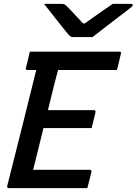

<svg xmlns="http://www.w3.org/2000/svg" viewBox="-20 -965 701 985"><path d="M25 0Q15 0 17 -11Q55 -160 92 -308.5Q129 -457 166 -606H121Q109 -606 113 -617Q119 -640 123.5 -659Q128 -678 133 -700H593Q604 -700 600 -689Q595 -667 590.5 -648Q586 -629 580 -606H278Q274 -590 269.5 -574Q265 -558 261 -542Q252 -507 243.5 -471.5Q235 -436 226 -400H462Q467 -400 469 -396.5Q471 -393 470 -389Q467 -377 461 -352.5Q455 -328 450 -308H203Q190 -254 176.5 -200.5Q163 -147 150 -94H440Q445 -94 448 -91Q451 -88 449 -83Q446 -69 440 -46Q434 -23 428 0ZM455 -775H353Q346 -775 341 -778.5Q336 -782 325 -795Q316 -806 295.5 -831.5Q275 -857 251 -888Q227 -919 206 -945H295Q306 -945 310 -943Q314 -941 321 -935Q345 -911 406 -845H415Q460 -877 495 -901.5Q530 -926 558 -945H652Q662 -945 661 -938Q660 -934 655.5 -930Q651 -926 633 -912Q612 -896 578 -870Q544 -844 510.5 -818Q477 -792 455 -775Z"/></svg>

Font: Recursive Sn Lnr St Med
Style: Italic
Weight: 500
Italic angle: -15°
Version: Version 1.079;hotconv 1.0.112;makeotfexe 2.5.65598; ttfautoh